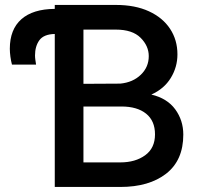

<svg xmlns="http://www.w3.org/2000/svg" viewBox="-20 -747 792 766"><path d="M459.9 -1.1H198.5V-611.5Q154.5 -610.4 137.1 -586.5Q119.7 -562.5 119.7 -525.6Q119.7 -517.8 121.1 -508Q122.5 -498.2 123.9 -489.3H27.7Q23.8 -503.9 21.5 -521Q19.2 -538 19.2 -552.6Q19.2 -629.6 65.2 -670.3Q111.2 -710.9 198.5 -711.6V-727.3H442.1Q519.2 -727.3 574.2 -701.9Q629.3 -676.5 658.6 -631.9Q687.9 -587.4 687.9 -530.2Q687.9 -479.4 661.4 -436.1Q634.9 -392.8 583.8 -369.7Q647 -354.8 679.2 -310.7Q711.3 -266.7 711.3 -209.9Q711.3 -107.6 643.1 -54.3Q574.9 -1.1 459.9 -1.1ZM312.9 -628.9V-412.6H320.7L459.9 -413.4Q510.3 -418.3 541.9 -448.9Q573.5 -479.4 573.5 -523.1Q573.5 -563.9 540.8 -596.4Q508.2 -628.9 442.1 -628.9ZM598.4 -210.9Q598.4 -264.9 562.9 -293.5Q527.3 -322.1 464.5 -322.1H312.9V-99.1H459.9Q520.2 -99.1 559.3 -127.7Q598.4 -156.2 598.4 -210.9Z"/></svg>

Font: Interface Medium
Style: Regular
Weight: 500
Designer: Rasmus Andersson
Foundry: rsms
Version: Version 1.8